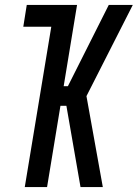

<svg xmlns="http://www.w3.org/2000/svg" viewBox="-20 -755 556 775"><path d="M80 0 187 -647H74L88 -735H291L237 -407H254L419 -735H516L329 -367L395 0H305L248 -328H224L170 0Z"/></svg>

Font: Iosevka Semibold
Style: Italic
Weight: 600
Italic angle: -9°
Monospace: yes
Designer: Belleve Invis
Foundry: Belleve Invis
Version: Version 32.5.0; ttfautohint (v1.8.4)